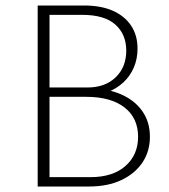

<svg xmlns="http://www.w3.org/2000/svg" viewBox="-20 -678 615 698"><path d="M295 -330 301 -357Q369 -357 419 -335.5Q469 -314 497 -274.5Q525 -235 525 -181Q525 -128 498 -87.5Q471 -47 421.5 -23.5Q372 0 304 0H117V-658H285Q347 -658 390 -639Q433 -620 456.5 -585Q480 -550 480 -501Q480 -464 466.5 -432.5Q453 -401 428 -378Q403 -355 369.5 -342.5Q336 -330 295 -330ZM144 -360H299Q362 -360 400.5 -397Q439 -434 439 -494Q439 -553 399.5 -588.5Q360 -624 279 -624H160V-34H309Q390 -34 436 -74.5Q482 -115 482 -181Q482 -249 432.5 -287.5Q383 -326 293 -326H144Z"/></svg>

Font: Ysabeau Infant ExtraLight
Style: Regular
Weight: 250
Designer: Christian Thalmann (Catharsis Fonts)
Version: Version 2.001;gftools[0.9.30]; featfreeze: ss01,ss02,lnum